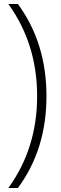

<svg xmlns="http://www.w3.org/2000/svg" viewBox="-20 -749 309 967"><path d="M167 -265Q167 -528 22 -729H70Q214 -533 214 -265Q214 4 70 198H22Q167 -2 167 -265Z"/></svg>

Font: KaputaLibre
Style: Regular
Weight: 400
Designer: Multiple designers
Foundry: Textual
Version: Version 2.900